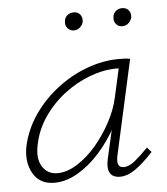

<svg xmlns="http://www.w3.org/2000/svg" viewBox="-47 -634 593 682"><g transform="rotate(-5 250.0 -293.5)"><path d="M120 5Q68 5 44.5 -36Q21 -77 32 -133Q45 -192 80 -243Q115 -294 165 -332.5Q215 -371 272.5 -392Q330 -413 386 -413Q398 -413 408 -412.5Q418 -412 426 -410L351 -71Q342 -29 370 -29Q389 -29 410.5 -46.5Q432 -64 458 -91L473 -74Q439 -37 410 -16.5Q381 4 354 4Q338 4 327.5 -3Q317 -10 314 -25Q311 -40 316 -63L357 -243L384 -277Q373 -226 346 -176Q319 -126 282.5 -85Q246 -44 204 -19.5Q162 5 120 5ZM134 -28Q168 -28 204.5 -51Q241 -74 272.5 -111Q304 -148 327.5 -192Q351 -236 360 -278L386 -395L406 -378Q401 -379 392 -379.5Q383 -380 375 -380Q328 -380 279 -361.5Q230 -343 187 -310Q144 -277 113 -231.5Q82 -186 72 -133Q62 -85 80.5 -56.5Q99 -28 134 -28ZM236 -528Q222 -528 213.5 -538.5Q205 -549 207 -563Q208 -576 217.5 -584Q227 -592 241 -592Q255 -592 263 -582.5Q271 -573 270 -558Q268 -546 258.5 -537Q249 -528 236 -528ZM409 -528Q394 -528 386 -538.5Q378 -549 380 -563Q381 -576 390.5 -584Q400 -592 413 -592Q428 -592 436 -582.5Q444 -573 443 -558Q441 -546 431.5 -537Q422 -528 409 -528Z"/></g></svg>

Font: Ysabeau ExtraLight
Style: Italic
Weight: 250
Italic angle: -12°
Version: Version 2.000;gftools[0.9.27.dev2+g8671c4b]